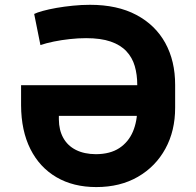

<svg xmlns="http://www.w3.org/2000/svg" viewBox="-20 -757 804 787"><path d="M374.6 9.8Q280.5 9.8 211.4 -30.6Q142.3 -71 104.6 -146Q66.9 -221.1 66.4 -325.2V-407.8H584.4V-282H221.3V-267.6Q221.6 -223.7 239.4 -191.7Q257.2 -159.6 291.3 -142.4Q325.3 -125.3 373.2 -125Q431.5 -125.3 469.1 -150Q506.6 -174.8 524.9 -217.8Q543.1 -260.8 542.6 -315.8V-408.8Q542.6 -451.4 532.3 -486.4Q522 -521.5 497.9 -547.1Q473.9 -572.8 433.5 -586.7Q393.1 -600.6 333 -600.6Q300.5 -600.6 266.2 -596.8Q231.9 -593.1 200.7 -586.7Q169.5 -580.3 145.7 -572.3L120.1 -699.8Q131.5 -705.7 155.5 -712.3Q179.5 -718.9 211.4 -724.6Q243.4 -730.2 278.9 -733.7Q314.5 -737.3 349 -737.3Q461 -737.3 538.9 -695.9Q616.8 -654.6 657.5 -580.8Q698.1 -506.9 697.9 -408.8V-315.8Q698.1 -221 658 -147.6Q617.9 -74.2 545.2 -32.2Q472.5 9.8 374.6 9.8Z"/></svg>

Font: Inter V
Style: 
Weight: 400
Designer: Rasmus Andersson
Foundry: rsms
Version: Version 4.000;git-a3f224843